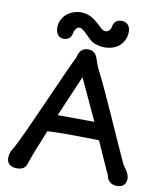

<svg xmlns="http://www.w3.org/2000/svg" viewBox="-104 -1063 974 1160"><g transform="rotate(10 383.0 -483.0)"><path d="M17.1 -37.6C17.1 -3.9 43.5 14.2 78.1 14.2C130.4 14.2 137.7 -15.1 145.5 -43.5V-43C156.2 -75.7 186 -150.9 222.2 -238.8C229 -238.8 235.8 -239.3 242.7 -239.7C335.4 -243.7 410.6 -240.2 485.4 -240.2C508.8 -239.3 528.8 -238.8 539.1 -238.8C566.9 -176.3 592.8 -117.2 628.9 -38.1C632.3 -9.3 656.7 14.2 691.9 14.2C723.6 14.2 749 -1 749 -40C749 -66.4 729.5 -92.8 718.8 -107.4L709.5 -121.1C619.6 -314.9 545.4 -496.1 457.5 -669.9C453.6 -677.2 448.7 -691.9 443.8 -706.5C432.6 -740.7 423.3 -768.6 377 -768.6C340.8 -768.6 322.3 -738.3 317.9 -709.5C261.7 -597.7 83 -175.8 37.6 -101.1C22 -79.6 17.1 -58.6 17.1 -37.6ZM266.6 -345.2C305.2 -436.5 345.2 -529.8 374.5 -596.7C425.8 -487.8 462.4 -409.2 492.2 -343.8C348.1 -344.7 293.9 -345.2 266.6 -345.2ZM221.7 -805.7C256.3 -805.7 269.5 -828.6 272.9 -852.1C275.4 -868.2 289.6 -888.7 305.2 -888.7C332 -888.7 371.6 -830.6 398.9 -815.4C415.5 -805.7 447.3 -797.4 472.2 -797.4C562 -797.4 602.5 -857.9 602.5 -914.1C602.5 -956.5 577.6 -973.1 549.3 -973.1C507.8 -973.1 499.5 -944.8 495.1 -922.4C492.2 -907.7 477.5 -894.5 462.9 -894.5C445.3 -894.5 433.1 -909.2 413.6 -927.2C385.7 -952.1 352.1 -981.4 300.3 -981.4C227.1 -981.4 172.4 -929.7 172.4 -867.2C172.4 -828.6 190.9 -805.7 221.7 -805.7Z"/></g></svg>

Font: Autour One
Style: Regular
Weight: 400
Designer: Eben Sorkin
Foundry: Eben Sorkin
Version: Version 1.002